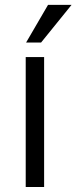

<svg xmlns="http://www.w3.org/2000/svg" viewBox="-20 -749 307 769"><path d="M156.7 -520.5V0H83V-520.5ZM266.6 -729.5H172.4L84.5 -578.6H144.5Z"/></svg>

Font: Wand UI Pro
Style: Regular
Weight: 400
Designer: Andreas Faust
Version: Version 1.003;FEAKit 1.0